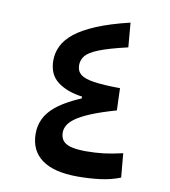

<svg xmlns="http://www.w3.org/2000/svg" viewBox="-80 -772 746 843"><g transform="rotate(10 293.0 -350.0)"><path d="M321.8 3.4Q216.3 3.4 162.4 -36.1Q108.4 -75.7 108.4 -150.9Q108.4 -223.1 168 -272.9Q227.5 -322.8 348.1 -362.3L349.6 -328.6L280.8 -330.1V-345.7Q213.4 -354.5 171.1 -386.2Q128.9 -418 128.9 -481Q128.9 -514.2 143.6 -544.9Q158.2 -575.7 192.6 -603.5Q227.1 -631.3 286.1 -656.2Q345.2 -681.2 434.1 -702.6L443.4 -593.8Q358.4 -574.2 315.7 -556.9Q272.9 -539.6 258.5 -521.2Q244.1 -502.9 244.1 -479.5Q244.1 -453.6 261.7 -439Q279.3 -424.3 322 -418Q364.7 -411.6 438.5 -411.1L441.9 -312.5Q373.5 -293 330.8 -275.1Q288.1 -257.3 265.1 -240.7Q242.2 -224.1 233.4 -208Q224.6 -191.9 224.6 -176.3Q224.6 -152.3 237.3 -138.2Q250 -124 275.6 -118.2Q301.3 -112.3 340.3 -112.3Q379.9 -112.3 417 -116.7Q454.1 -121.1 502 -132.3L511.7 -25.4Q472.2 -9.3 423.6 -2.9Q375 3.4 321.8 3.4Z"/></g></svg>

Font: Cascadia Mono Medium
Style: Regular
Weight: 500
Monospace: yes
Designer: Aaron Bell
Foundry: Saja Typeworks
Version: Version 2407.024